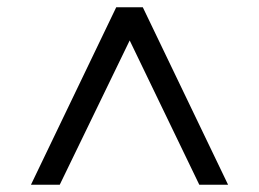

<svg xmlns="http://www.w3.org/2000/svg" viewBox="-20 -648 711 527"><path d="M65 -141 299 -628H372L606 -141H527L321 -568H351L144 -141Z"/></svg>

Font: Nunito Sans 10pt SemiExpanded Medium
Style: Regular
Weight: 500
Width: 6
Designer: Vernon Adams
Foundry: Vernon Adams
Version: Version 3.101;gftools[0.9.27]